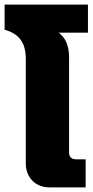

<svg xmlns="http://www.w3.org/2000/svg" viewBox="-40 -814 402 834"><path d="M177 0Q129 0 100.5 -29.5Q72 -59 72 -105V-558Q72 -611 49.5 -641.5Q27 -672 -20 -685V-794H342V-672H215Q260 -639 260 -565V-153Q260 -122 291 -122H332V0Z"/></svg>

Font: Kanit
Style: Bold
Weight: 700
Designer: Katatrad Team
Foundry: CadsonDemak
Version: Version 2.000; ttfautohint (v1.8.3)